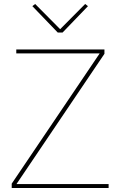

<svg xmlns="http://www.w3.org/2000/svg" viewBox="-20 -947 595 967"><path d="M527 0H39V-22L482 -678H62V-698H506V-676L63 -20H527ZM271 -783 143 -916 157 -927 283 -800 409 -927 423 -916 295 -783Z"/></svg>

Font: IBM Plex Sans Devanagari Thin
Style: Regular
Weight: 100
Designer: Mike Abbink, Paul van der Laan, Pieter van Rosmalen, Erin McLaughlin
Foundry: Bold Monday
Version: Version 1.1